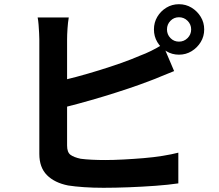

<svg xmlns="http://www.w3.org/2000/svg" viewBox="-20 -850 1040 913"><path d="M774 -710Q774 -686 790.5 -669Q807 -652 831 -652Q855 -652 872 -669Q889 -686 889 -710Q889 -734 872 -751Q855 -768 831 -768Q807 -768 790.5 -751Q774 -734 774 -710ZM712 -710Q712 -743 728 -770Q744 -797 771 -813.5Q798 -830 831 -830Q864 -830 891 -813.5Q918 -797 934.5 -770Q951 -743 951 -710Q951 -677 934.5 -650Q918 -623 891 -606.5Q864 -590 831 -590Q798 -590 771 -606.5Q744 -623 728 -650Q712 -677 712 -710ZM307 -767Q303 -744 301 -714Q299 -684 299 -663Q299 -648 299 -610.5Q299 -573 299 -522Q299 -471 299 -415.5Q299 -360 299 -308.5Q299 -257 299 -217Q299 -177 299 -158Q299 -126 315 -114Q331 -102 364 -95Q387 -92 417 -90.5Q447 -89 480 -89Q519 -89 566.5 -91.5Q614 -94 662.5 -98Q711 -102 754 -109Q797 -116 828 -124V22Q781 29 719 33.5Q657 38 592.5 40.5Q528 43 472 43Q423 43 379.5 40Q336 37 304 32Q239 19 203 -17.5Q167 -54 167 -118Q167 -147 167 -193.5Q167 -240 167 -296.5Q167 -353 167 -410.5Q167 -468 167 -519.5Q167 -571 167 -609Q167 -647 167 -663Q167 -674 166 -693Q165 -712 163.5 -732Q162 -752 159 -767ZM241 -460Q289 -470 343 -484.5Q397 -499 452 -516Q507 -533 556.5 -550.5Q606 -568 645 -585Q672 -595 698.5 -608Q725 -621 754 -639L808 -512Q779 -501 747.5 -487.5Q716 -474 691 -465Q647 -448 590.5 -429Q534 -410 473 -391.5Q412 -373 352.5 -357Q293 -341 242 -329Z"/></svg>

Font: Farlight84_Sys_V01
Style: Bold
Weight: 700
Designer: Monotype Design Team, Nadine Chahine and Nizar Qandah
Foundry: Monotype Imaging Inc.
Version: Version 2.004;October 31, 2024;FontCreator 14.0.0.2814 64-bi